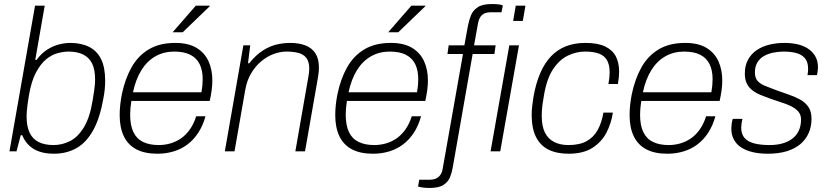

<svg xmlns="http://www.w3.org/2000/svg" viewBox="-20 -751 4113 953"><path d="M247 12Q189 12 150 -10Q111 -32 90 -80H83L62 0H27L154 -723H202L155 -454H162Q185 -486 214 -504.5Q243 -523 273 -530.5Q303 -538 328 -538Q383 -538 422 -518.5Q461 -499 481.5 -458Q502 -417 502 -351Q502 -332 500 -309.5Q498 -287 493 -262Q476 -165 442.5 -104.5Q409 -44 360 -16Q311 12 247 12ZM246 -31Q288 -31 327 -50.5Q366 -70 395.5 -117.5Q425 -165 439 -248Q444 -278 447 -298Q450 -318 451 -332Q452 -346 452 -357Q452 -406 437 -436Q422 -466 392.5 -480.5Q363 -495 321 -495Q297 -495 267.5 -487.5Q238 -480 210 -457.5Q182 -435 158.5 -391Q135 -347 123 -274Q119 -249 116.5 -230.5Q114 -212 113 -198Q112 -184 112 -172Q112 -126 126 -94.5Q140 -63 170 -47Q200 -31 246 -31Z M761 12Q698 12 656.5 -10Q615 -32 594.5 -75Q574 -118 574 -180Q574 -206 577 -232.5Q580 -259 585 -284Q601 -360 633 -417Q665 -474 718.5 -506Q772 -538 850 -538Q914 -538 954.5 -514Q995 -490 1014.5 -448Q1034 -406 1034 -351Q1034 -328 1030.5 -302.5Q1027 -277 1021 -250H632Q629 -231 627.5 -214.5Q626 -198 626 -183Q626 -129 642 -95.5Q658 -62 690 -46.5Q722 -31 768 -31Q796 -31 823.5 -38.5Q851 -46 876 -62.5Q901 -79 921 -106.5Q941 -134 954 -174H1000Q987 -127 964 -92Q941 -57 910.5 -34Q880 -11 842 0.5Q804 12 761 12ZM640 -293H980Q983 -311 984.5 -327Q986 -343 986 -358Q986 -402 971 -432.5Q956 -463 925 -479Q894 -495 844 -495Q793 -495 751.5 -471.5Q710 -448 682 -403Q654 -358 640 -293ZM837 -591 952 -723H1021V-720L887 -591Z M1096 0 1188 -526H1222L1211 -437H1217Q1251 -479 1285 -500.5Q1319 -522 1353 -530Q1387 -538 1421 -538Q1463 -538 1495 -526Q1527 -514 1545 -487Q1563 -460 1563 -416Q1563 -406 1562 -394.5Q1561 -383 1559 -371L1494 0H1446L1511 -372Q1513 -383 1514 -393Q1515 -403 1515 -410Q1515 -445 1500.5 -463.5Q1486 -482 1460.5 -488.5Q1435 -495 1402 -495Q1371 -495 1338.5 -483Q1306 -471 1277 -447Q1248 -423 1226.5 -387Q1205 -351 1197 -303L1144 0Z M1831 12Q1768 12 1726.5 -10Q1685 -32 1664.5 -75Q1644 -118 1644 -180Q1644 -206 1647 -232.5Q1650 -259 1655 -284Q1671 -360 1703 -417Q1735 -474 1788.5 -506Q1842 -538 1920 -538Q1984 -538 2024.5 -514Q2065 -490 2084.5 -448Q2104 -406 2104 -351Q2104 -328 2100.5 -302.5Q2097 -277 2091 -250H1702Q1699 -231 1697.5 -214.5Q1696 -198 1696 -183Q1696 -129 1712 -95.5Q1728 -62 1760 -46.5Q1792 -31 1838 -31Q1866 -31 1893.5 -38.5Q1921 -46 1946 -62.5Q1971 -79 1991 -106.5Q2011 -134 2024 -174H2070Q2057 -127 2034 -92Q2011 -57 1980.5 -34Q1950 -11 1912 0.5Q1874 12 1831 12ZM1710 -293H2050Q2053 -311 2054.5 -327Q2056 -343 2056 -358Q2056 -402 2041 -432.5Q2026 -463 1995 -479Q1964 -495 1914 -495Q1863 -495 1821.5 -471.5Q1780 -448 1752 -403Q1724 -358 1710 -293ZM1907 -591 2022 -723H2091V-720L1957 -591Z M2111 182Q2099 182 2088.5 181Q2078 180 2070 178.5Q2062 177 2055 175L2061 141H2114Q2141 141 2157 127Q2173 113 2177 88L2278 -483H2201L2207 -526H2285L2303 -625Q2308 -650 2317.5 -674.5Q2327 -699 2351 -715Q2375 -731 2421 -731Q2432 -731 2442 -730.5Q2452 -730 2460.5 -728.5Q2469 -727 2476 -724L2469 -690H2415Q2387 -690 2372.5 -676.5Q2358 -663 2353 -637L2333 -526H2440L2434 -483H2326L2227 81Q2223 106 2213.5 129Q2204 152 2181 167Q2158 182 2111 182ZM2527 -647 2540 -723H2588L2575 -647ZM2415 0 2508 -526H2556L2463 0Z M2802 12Q2744 12 2703 -8Q2662 -28 2640.5 -71Q2619 -114 2619 -181Q2619 -201 2621.5 -223.5Q2624 -246 2628 -271Q2640 -338 2661.5 -388Q2683 -438 2715 -471.5Q2747 -505 2789.5 -521.5Q2832 -538 2886 -538Q2948 -538 2984.5 -520Q3021 -502 3037 -470.5Q3053 -439 3053 -396Q3053 -382 3051.5 -366.5Q3050 -351 3047 -334H3000Q3003 -350 3004.5 -364.5Q3006 -379 3006 -392Q3006 -428 2993.5 -451Q2981 -474 2954 -484.5Q2927 -495 2884 -495Q2840 -495 2798.5 -475Q2757 -455 2725.5 -408Q2694 -361 2680 -278Q2675 -250 2672.5 -231Q2670 -212 2669.5 -199Q2669 -186 2669 -175Q2669 -124 2685 -92.5Q2701 -61 2731 -46Q2761 -31 2801 -31Q2857 -31 2892 -50.5Q2927 -70 2947 -106.5Q2967 -143 2975 -192H3022Q3014 -138 2989.5 -91.5Q2965 -45 2919.5 -16.5Q2874 12 2802 12Z M3292 12Q3229 12 3187.5 -10Q3146 -32 3125.5 -75Q3105 -118 3105 -180Q3105 -206 3108 -232.5Q3111 -259 3116 -284Q3132 -360 3164 -417Q3196 -474 3249.5 -506Q3303 -538 3381 -538Q3445 -538 3485.5 -514Q3526 -490 3545.5 -448Q3565 -406 3565 -351Q3565 -328 3561.5 -302.5Q3558 -277 3552 -250H3163Q3160 -231 3158.5 -214.5Q3157 -198 3157 -183Q3157 -129 3173 -95.5Q3189 -62 3221 -46.5Q3253 -31 3299 -31Q3327 -31 3354.5 -38.5Q3382 -46 3407 -62.5Q3432 -79 3452 -106.5Q3472 -134 3485 -174H3531Q3518 -127 3495 -92Q3472 -57 3441.5 -34Q3411 -11 3373 0.5Q3335 12 3292 12ZM3171 -293H3511Q3514 -311 3515.5 -327Q3517 -343 3517 -358Q3517 -402 3502 -432.5Q3487 -463 3456 -479Q3425 -495 3375 -495Q3324 -495 3282.5 -471.5Q3241 -448 3213 -403Q3185 -358 3171 -293Z M3791 12Q3749 12 3715.5 4Q3682 -4 3658.5 -19.5Q3635 -35 3622.5 -58.5Q3610 -82 3610 -112Q3610 -123 3611.5 -135.5Q3613 -148 3617 -161H3665Q3662 -148 3660.5 -137.5Q3659 -127 3659 -117Q3659 -86 3675 -67Q3691 -48 3722.5 -39.5Q3754 -31 3800 -31Q3835 -31 3863.5 -39Q3892 -47 3912.5 -62.5Q3933 -78 3944.5 -102Q3956 -126 3956 -158Q3956 -181 3943 -196.5Q3930 -212 3908 -223Q3886 -234 3859 -242.5Q3832 -251 3804 -261Q3780 -270 3757 -279Q3734 -288 3716 -301.5Q3698 -315 3687.5 -335Q3677 -355 3677 -386Q3677 -426 3693 -455Q3709 -484 3736.5 -502.5Q3764 -521 3799.5 -529.5Q3835 -538 3874 -538Q3907 -538 3937 -531.5Q3967 -525 3990 -510Q4013 -495 4026.5 -472Q4040 -449 4040 -416Q4040 -407 4038.5 -397.5Q4037 -388 4035 -378H3988Q3990 -387 3990.5 -395Q3991 -403 3991 -410Q3991 -445 3974 -463.5Q3957 -482 3929.5 -488.5Q3902 -495 3871 -495Q3845 -495 3819.5 -490Q3794 -485 3773 -473.5Q3752 -462 3739.5 -441.5Q3727 -421 3727 -391Q3727 -363 3741.5 -348Q3756 -333 3779.5 -324Q3803 -315 3831 -304Q3861 -293 3892 -282.5Q3923 -272 3949.5 -258Q3976 -244 3992 -221Q4008 -198 4008 -161Q4008 -123 3994 -91Q3980 -59 3953 -36Q3926 -13 3885.5 -0.5Q3845 12 3791 12Z"/></svg>

Font: Archivo SemiBold Thin
Style: Italic
Weight: 250
Italic angle: -10°
Version: Version 2.001